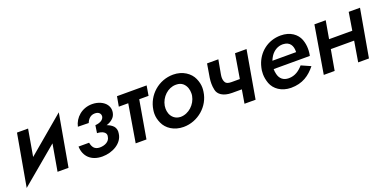

<svg xmlns="http://www.w3.org/2000/svg" viewBox="-15 -1101 3473 1741"><g transform="rotate(-20 1721.5 -230.5)"><path d="M228 -460H121L32 42L390 -258L345 0H451L540 -503L183 -202Z M776 9C873 9 973 -44 985 -135C986 -142 987 -149 987 -155C987 -176 980 -194 968 -208C953 -224 933 -236 908 -245C931 -252 950 -262 966 -276C985 -291 996 -312 1000 -338C1001 -344 1001 -350 1001 -355C1001 -374 995 -392 983 -410C959 -445 907 -470 848 -470C749 -470 676 -403 658 -321L762 -319C774 -351 800 -382 841 -382C842 -382 844 -382 845 -382C880 -382 897 -361 897 -340C897 -338 897 -336 897 -334C892 -301 856 -283 812 -280L809 -260C809 -260 809 -260 809 -260L801 -207C855 -205 884 -183 884 -156C884 -152 883 -147 882 -142C876 -99 832 -76 781 -76C729 -77 712 -109 704 -150H602C605 -55 668 9 776 9Z M1086 -460 1069 -365H1160L1099 0H1203L1266 -365H1356L1372 -460Z M1353 -230C1351 -217 1350 -205 1350 -193C1350 -163 1357 -133 1371 -102C1399 -39 1468 9 1560 9C1698 9 1819 -95 1837 -230C1839 -243 1840 -256 1840 -268C1840 -297 1833 -328 1819 -359C1792 -420 1722 -470 1630 -470C1490 -470 1373 -367 1353 -230ZM1463 -230C1477 -310 1545 -375 1621 -375C1622 -375 1624 -375 1625 -375C1651 -375 1672 -368 1689 -354C1721 -326 1729 -287 1729 -257C1729 -248 1729 -239 1727 -230C1713 -152 1644 -86 1565 -86C1540 -87 1519 -94 1502 -108C1469 -135 1461 -174 1461 -203C1461 -212 1462 -221 1463 -230Z M2077 -131H2171L2149 0H2256L2336 -460H2225L2186 -225H2106C2075 -225 2056 -232 2048 -246C2040 -259 2036 -275 2036 -292C2036 -301 2037 -312 2039 -323L2064 -460H1955L1933 -328C1930 -308 1929 -290 1929 -273C1929 -255 1931 -234 1936 -212C1945 -168 1990 -131 2077 -131Z M2746 -153C2711 -112 2667 -80 2607 -80C2554 -80 2522 -109 2511 -156C2507 -171 2505 -188 2505 -205H2854C2857 -216 2858 -227 2859 -235C2861 -248 2861 -261 2861 -273C2861 -302 2856 -332 2845 -362C2822 -422 2761 -470 2668 -470C2542 -470 2445 -390 2411 -279C2406 -263 2403 -247 2400 -230C2399 -218 2398 -206 2398 -195C2398 -165 2404 -135 2415 -104C2439 -41 2504 8 2596 9C2709 9 2778 -41 2836 -113ZM2520 -280C2526 -295 2534 -310 2543 -324C2570 -363 2610 -388 2657 -388C2658 -388 2660 -388 2661 -388C2730 -386 2749 -337 2749 -291C2749 -288 2749 -284 2749 -280Z M3322 -460 3294 -288H3070L3100 -460H2991L2914 0H3019L3054 -198H3279L3246 0H3350L3431 -460Z"/></g></svg>

Font: Jost Medium
Style: Italic
Weight: 500
Italic angle: -5°
Version: Version 3.710